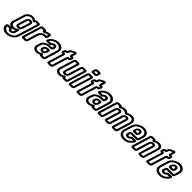

<svg xmlns="http://www.w3.org/2000/svg" viewBox="422 -2459 4447 4447"><g transform="rotate(45 2645.0 -235.5)"><path d="M156 31H161C194 31 224 21 251 7L241 40C237 52 233 59 233 60C224 69 214 74 197 74C180 74 171 65 170 58C170 46 163 37 156 31ZM526 -501H453C436 -501 420 -492 408 -480C388 -496 360 -508 323 -508C278 -508 239 -498 207 -471C172 -442 149 -422 136 -378L55 -114C47 -87 39 -67 50 -31C60 -3 88 17 122 26H59C40 26 3 40 -2 74C-15 166 62 221 158 221C236 221 303 184 344 147C378 115 395 82 408 40L559 -454C567 -480 552 -501 526 -501ZM308 -458C341 -458 365 -446 379 -428C389 -413 430 -416 441 -451H508L358 40C347 77 336 95 314 115C284 142 234 171 174 171C98 171 49 129 50 76H118C122 108 149 124 182 124C213 124 245 112 269 85C283 70 286 56 291 40L313 -34C321 -59 297 -77 268 -55C244 -36 211 -19 176 -19C137 -19 108 -41 101 -59C92 -88 95 -81 105 -114L186 -378C195 -408 197 -404 235 -437C248 -448 271 -458 308 -458ZM349 -150 404 -331C407 -340 409 -348 410 -358C414 -399 377 -415 347 -415C281 -415 248 -364 238 -331L183 -150C177 -132 173 -111 186 -88C195 -72 217 -66 242 -66C269 -66 297 -71 318 -94C333 -110 344 -134 349 -150ZM359 -348C359 -347 356 -339 354 -331L299 -150C294 -135 296 -137 284 -121C284 -121 279 -116 257 -116C240 -116 235 -119 233 -122C224 -136 227 -130 233 -150L288 -331C294 -352 300 -365 332 -365C349 -365 359 -354 359 -348Z M730 -501H656C630 -501 603 -480 595 -454L463 -22C455 4 469 25 495 25H569C595 25 623 4 631 -22L709 -279C722 -321 760 -363 828 -363C835 -363 847 -362 854 -360C878 -356 891 -380 894 -389L916 -460C924 -487 908 -508 879 -506C838 -502 800 -490 764 -472C762 -487 750 -501 730 -501ZM851 -413H843C747 -413 679 -345 659 -279L582 -25H514L644 -451H712L710 -446C701 -417 729 -403 755 -417C785 -433 822 -451 864 -456Z M1185 -308 1191 -328C1197 -347 1201 -369 1186 -391C1177 -407 1159 -413 1138 -413C1099 -413 1065 -393 1044 -366H975C1003 -412 1069 -457 1147 -457C1229 -457 1281 -403 1262 -341L1166 -25H1099L1100 -31C1107 -55 1084 -76 1055 -54C1031 -36 1005 -19 964 -19C920 -19 896 -34 887 -63C883 -78 885 -86 892 -109L909 -163C918 -194 931 -212 948 -222C995 -251 1013 -262 1067 -262H1126C1151 -262 1177 -283 1185 -308ZM1080 25H1153C1179 25 1207 4 1215 -22L1312 -341C1343 -441 1260 -507 1162 -507C1058 -507 962 -442 924 -367C919 -357 915 -345 919 -335C924 -320 941 -316 953 -316H1035C1054 -316 1068 -327 1079 -340C1088 -351 1097 -363 1123 -363C1134 -363 1137 -360 1138 -357C1148 -340 1148 -350 1141 -328L1136 -312H1082C1018 -312 979 -293 930 -262C893 -239 871 -202 859 -163L842 -109C837 -92 826 -65 837 -36C851 7 891 31 949 31C987 31 1020 20 1048 4C1052 16 1063 25 1080 25ZM1116 -234H1094C1044 -234 992 -216 976 -164L969 -140C955 -94 988 -65 1031 -65C1105 -65 1131 -131 1141 -163L1148 -187C1156 -213 1142 -234 1116 -234ZM1078 -184H1097L1091 -163C1080 -127 1076 -115 1046 -115C1023 -115 1016 -130 1019 -140L1026 -164C1029 -174 1034 -184 1078 -184Z M1423 -426H1413L1421 -451H1431C1457 -451 1484 -472 1492 -498L1503 -533C1503 -534 1504 -534 1504 -534L1583 -575L1559 -498C1551 -472 1566 -451 1592 -451H1608L1600 -426H1584C1558 -426 1531 -405 1523 -379L1415 -25H1348L1456 -379C1464 -405 1449 -426 1423 -426ZM1464 -22 1572 -376H1588C1614 -376 1641 -397 1649 -423L1659 -454C1667 -480 1652 -501 1626 -501H1610L1635 -581C1645 -614 1617 -642 1575 -620L1488 -575C1474 -567 1460 -555 1454 -536L1443 -501H1433C1407 -501 1380 -480 1372 -454L1362 -423C1354 -397 1369 -376 1395 -376H1405L1297 -22C1289 4 1303 25 1329 25H1402C1428 25 1456 4 1464 -22Z M1840 -30C1850 -64 1813 -68 1792 -52C1768 -34 1747 -19 1706 -19C1656 -19 1620 -50 1626 -83C1627 -90 1629 -99 1635 -118L1737 -451H1804L1713 -154C1709 -141 1699 -115 1713 -89C1724 -70 1746 -65 1770 -65C1837 -65 1868 -121 1878 -154L1969 -451H2036L1906 -25H1839ZM1820 25H1893C1919 25 1947 4 1955 -22L2087 -454C2095 -480 2080 -501 2054 -501H1981C1955 -501 1928 -480 1920 -454L1828 -154C1820 -127 1814 -115 1785 -115C1767 -115 1762 -121 1762 -121C1755 -134 1757 -133 1763 -154L1855 -454C1863 -480 1848 -501 1822 -501H1749C1723 -501 1696 -480 1688 -454L1585 -118C1580 -101 1575 -89 1574 -76C1564 -9 1626 31 1691 31C1729 31 1760 21 1788 4C1793 15 1803 25 1820 25Z M2049 -25 2179 -451H2246L2116 -25ZM2165 -22 2297 -454C2305 -480 2290 -501 2264 -501H2191C2165 -501 2138 -480 2130 -454L1998 -22C1990 4 2004 25 2030 25H2103C2129 25 2157 4 2165 -22ZM2224 -598 2237 -642H2304L2291 -598ZM2340 -595 2355 -645C2363 -671 2349 -692 2323 -692H2250C2224 -692 2196 -671 2188 -645L2173 -595C2165 -569 2180 -548 2206 -548H2279C2305 -548 2332 -569 2340 -595Z M2378 -426H2368L2376 -451H2386C2412 -451 2439 -472 2447 -498L2458 -533C2458 -534 2459 -534 2459 -534L2538 -575L2514 -498C2506 -472 2521 -451 2547 -451H2563L2555 -426H2539C2513 -426 2486 -405 2478 -379L2370 -25H2303L2411 -379C2419 -405 2404 -426 2378 -426ZM2419 -22 2527 -376H2543C2569 -376 2596 -397 2604 -423L2614 -454C2622 -480 2607 -501 2581 -501H2565L2590 -581C2600 -614 2572 -642 2530 -620L2443 -575C2429 -567 2415 -555 2409 -536L2398 -501H2388C2362 -501 2335 -480 2327 -454L2317 -423C2309 -397 2324 -376 2350 -376H2360L2252 -22C2244 4 2258 25 2284 25H2357C2383 25 2411 4 2419 -22Z M2877 -308 2883 -328C2889 -347 2893 -369 2878 -391C2869 -407 2851 -413 2830 -413C2791 -413 2757 -393 2736 -366H2667C2695 -412 2761 -457 2839 -457C2921 -457 2973 -403 2954 -341L2858 -25H2791L2792 -31C2799 -55 2776 -76 2747 -54C2723 -36 2697 -19 2656 -19C2612 -19 2588 -34 2579 -63C2575 -78 2577 -86 2584 -109L2601 -163C2610 -194 2623 -212 2640 -222C2687 -251 2705 -262 2759 -262H2818C2843 -262 2869 -283 2877 -308ZM2772 25H2845C2871 25 2899 4 2907 -22L3004 -341C3035 -441 2952 -507 2854 -507C2750 -507 2654 -442 2616 -367C2611 -357 2607 -345 2611 -335C2616 -320 2633 -316 2645 -316H2727C2746 -316 2760 -327 2771 -340C2780 -351 2789 -363 2815 -363C2826 -363 2829 -360 2830 -357C2840 -340 2840 -350 2833 -328L2828 -312H2774C2710 -312 2671 -293 2622 -262C2585 -239 2563 -202 2551 -163L2534 -109C2529 -92 2518 -65 2529 -36C2543 7 2583 31 2641 31C2679 31 2712 20 2740 4C2744 16 2755 25 2772 25ZM2808 -234H2786C2736 -234 2684 -216 2668 -164L2661 -140C2647 -94 2680 -65 2723 -65C2797 -65 2823 -131 2833 -163L2840 -187C2848 -213 2834 -234 2808 -234ZM2770 -184H2789L2783 -163C2772 -127 2768 -115 2738 -115C2715 -115 2708 -130 2711 -140L2718 -164C2721 -174 2726 -184 2770 -184Z M3329 -457C3361 -457 3382 -445 3394 -429C3409 -408 3435 -415 3454 -427C3480 -445 3505 -457 3547 -457C3613 -457 3646 -415 3630 -364L3527 -25H3460L3555 -337C3569 -384 3543 -414 3497 -414C3446 -414 3402 -375 3390 -337L3295 -25H3228L3323 -337C3337 -384 3309 -414 3264 -414C3213 -414 3169 -375 3157 -337L3062 -25H2995L3125 -451H3192C3185 -416 3223 -418 3240 -429C3268 -449 3295 -457 3329 -457ZM3211 -501H3137C3111 -501 3084 -480 3076 -454L2944 -22C2936 4 2950 25 2976 25H3049C3075 25 3103 4 3111 -22L3207 -337C3210 -347 3225 -364 3248 -364C3271 -364 3278 -352 3273 -337L3177 -22C3169 4 3183 25 3209 25H3282C3308 25 3336 4 3344 -22L3440 -337C3443 -347 3458 -364 3481 -364C3507 -364 3511 -356 3505 -337L3409 -22C3401 4 3415 25 3441 25H3514C3540 25 3568 4 3576 -22L3680 -364C3706 -449 3648 -507 3562 -507C3511 -507 3471 -490 3438 -468C3419 -491 3387 -507 3344 -507C3309 -507 3277 -499 3242 -481C3237 -492 3228 -501 3211 -501Z M3780 -182 3765 -133C3752 -90 3791 -66 3824 -66C3864 -66 3898 -87 3919 -113H3989C3985 -107 3981 -102 3975 -95C3966 -84 3949 -68 3918 -46C3895 -30 3862 -19 3812 -19C3737 -19 3691 -60 3695 -116C3697 -129 3700 -142 3704 -155L3760 -336C3780 -401 3869 -457 3947 -457C4034 -457 4079 -403 4059 -336L4026 -229H3841C3815 -229 3788 -208 3780 -182ZM4075 -226 4109 -336C4140 -439 4067 -507 3962 -507C3866 -507 3741 -439 3710 -336L3654 -155C3649 -140 3646 -122 3644 -107C3635 -20 3706 31 3797 31C3853 31 3899 20 3940 -8C3972 -31 3996 -51 4012 -72C4025 -88 4039 -106 4045 -127L4047 -133C4052 -149 4042 -163 4026 -163H3927C3905 -163 3890 -151 3879 -135C3872 -126 3861 -116 3839 -116C3826 -116 3815 -129 3815 -133L3829 -179H4014C4040 -179 4067 -200 4075 -226ZM3850 -257H3921C3947 -257 3974 -278 3982 -304L3990 -329C4003 -373 3989 -413 3932 -413C3873 -413 3838 -370 3825 -329L3817 -304C3809 -278 3824 -257 3850 -257ZM3917 -363C3944 -363 3947 -353 3940 -329L3933 -307H3868L3875 -329C3883 -354 3888 -363 3917 -363Z M4507 -417C4513 -409 4511 -388 4505 -370L4400 -25H4333L4427 -335C4442 -384 4416 -413 4369 -413C4317 -413 4273 -372 4262 -335L4168 -25H4101L4231 -451H4298C4291 -414 4326 -412 4348 -429C4373 -447 4400 -457 4434 -457C4475 -457 4495 -444 4506 -420C4507 -419 4506 -418 4507 -417ZM4316 -501H4243C4217 -501 4190 -480 4182 -454L4050 -22C4042 4 4056 25 4082 25H4155C4181 25 4209 4 4217 -22L4312 -335C4315 -346 4330 -363 4354 -363C4381 -363 4383 -356 4377 -335L4282 -22C4274 4 4288 25 4314 25H4387C4413 25 4441 4 4449 -22L4555 -370C4561 -389 4571 -423 4555 -451C4539 -489 4500 -507 4449 -507C4414 -507 4381 -499 4349 -481C4344 -492 4332 -501 4316 -501Z M4660 -426H4650L4658 -451H4668C4694 -451 4721 -472 4729 -498L4740 -533C4740 -534 4741 -534 4741 -534L4820 -575L4796 -498C4788 -472 4803 -451 4829 -451H4845L4837 -426H4821C4795 -426 4768 -405 4760 -379L4652 -25H4585L4693 -379C4701 -405 4686 -426 4660 -426ZM4701 -22 4809 -376H4825C4851 -376 4878 -397 4886 -423L4896 -454C4904 -480 4889 -501 4863 -501H4847L4872 -581C4882 -614 4854 -642 4812 -620L4725 -575C4711 -567 4697 -555 4691 -536L4680 -501H4670C4644 -501 4617 -480 4609 -454L4599 -423C4591 -397 4606 -376 4632 -376H4642L4534 -22C4526 4 4540 25 4566 25H4639C4665 25 4693 4 4701 -22Z M4956 -182 4941 -133C4928 -90 4967 -66 5000 -66C5040 -66 5074 -87 5095 -113H5165C5161 -107 5157 -102 5151 -95C5142 -84 5125 -68 5094 -46C5071 -30 5038 -19 4988 -19C4913 -19 4867 -60 4871 -116C4873 -129 4876 -142 4880 -155L4936 -336C4956 -401 5045 -457 5123 -457C5210 -457 5255 -403 5235 -336L5202 -229H5017C4991 -229 4964 -208 4956 -182ZM5251 -226 5285 -336C5316 -439 5243 -507 5138 -507C5042 -507 4917 -439 4886 -336L4830 -155C4825 -140 4822 -122 4820 -107C4811 -20 4882 31 4973 31C5029 31 5075 20 5116 -8C5148 -31 5172 -51 5188 -72C5201 -88 5215 -106 5221 -127L5223 -133C5228 -149 5218 -163 5202 -163H5103C5081 -163 5066 -151 5055 -135C5048 -126 5037 -116 5015 -116C5002 -116 4991 -129 4991 -133L5005 -179H5190C5216 -179 5243 -200 5251 -226ZM5026 -257H5097C5123 -257 5150 -278 5158 -304L5166 -329C5179 -373 5165 -413 5108 -413C5049 -413 5014 -370 5001 -329L4993 -304C4985 -278 5000 -257 5026 -257ZM5093 -363C5120 -363 5123 -353 5116 -329L5109 -307H5044L5051 -329C5059 -354 5064 -363 5093 -363Z"/></g></svg>

Font: DIN Rundschrift
Style: BreitKontKu
Weight: 400
Width: 7
Version: Version 1.027